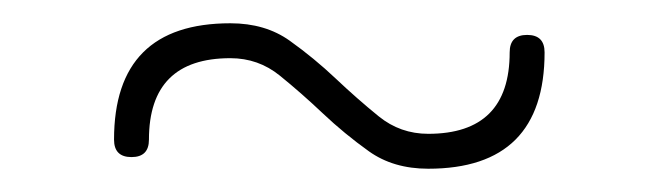

<svg xmlns="http://www.w3.org/2000/svg" viewBox="-20 -400 564 165"><path d="M178 -380Q208 -380 229 -365Q250 -350 268.5 -332.5Q287 -315 305.5 -300Q324 -285 348 -285Q418 -285 418 -355Q418 -370 433 -370Q448 -370 448 -355Q448 -255 348 -255Q318 -255 297 -270Q276 -285 257.5 -302.5Q239 -320 220.5 -335Q202 -350 178 -350Q108 -350 108 -280Q108 -265 93 -265Q78 -265 78 -280Q78 -380 178 -380Z"/></svg>

Font: Nixie One
Style: Regular
Weight: 400
Designer: Jovanny Lemonad
Foundry: Jovanny Lemonad
Version: Version 1.000 2011 initial release